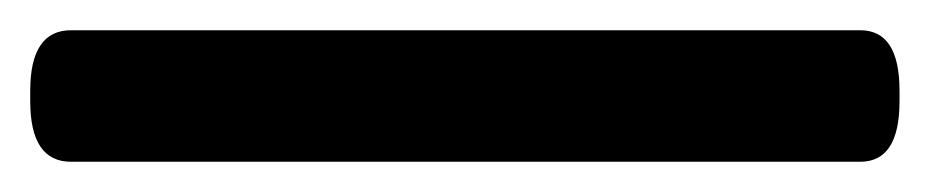

<svg xmlns="http://www.w3.org/2000/svg" viewBox="-40 31 615 127"><path d="M7 138Q-20 138 -20 98V91Q-20 51 7 51H529Q555 51 555 91V98Q555 138 529 138Z"/></svg>

Font: Asap SemiBold
Style: Regular
Weight: 600
Designer: Pablo Cosgaya
Foundry: Omnibus-Type
Version: Version 3.001; ttfautohint (v1.8.3)